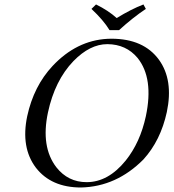

<svg xmlns="http://www.w3.org/2000/svg" viewBox="-20 -832 779 862"><path d="M471.7 -696.8Q444.3 -741.7 390.6 -792L411.1 -812Q465.8 -785.2 503.9 -751Q569.3 -791 624 -812L634.8 -792Q576.7 -753.4 514.6 -696.8ZM461.9 -633.8Q383.8 -633.8 309.6 -557.6Q226.1 -470.7 195.3 -327.1Q162.6 -172.9 232.9 -81.1Q285.6 -14.2 369.1 -14.2Q465.8 -14.2 544.4 -111.3Q609.4 -192.4 634.8 -310.1Q670.9 -480.5 597.7 -571.8Q546.4 -633.3 461.9 -633.8ZM729 -329.1Q701.2 -201.2 624 -116.2Q502.9 5.9 343.8 9.8Q210 9.8 141.1 -79.1Q72.8 -169.4 102.1 -310.1Q131.3 -445.3 216.3 -536.1Q323.2 -649.9 461.9 -657.7Q470.7 -658.2 480 -658.2Q625 -658.2 693.8 -563.5Q759.3 -472.7 729 -329.1Z"/></svg>

Font: Linux Libertine Display Slanted O
Style: Slanted
Weight: 400
Designer: Philipp H. Poll
Foundry: Philipp H. Poll
Version: Version 5.0.9